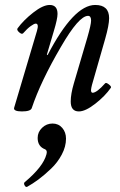

<svg xmlns="http://www.w3.org/2000/svg" viewBox="-20 -436 485 774"><path d="M67.9 13.2Q50.8 13.2 42.7 9.3Q34.7 5.4 37.1 -2L128.9 -311Q137.7 -340.8 124 -340.8Q117.7 -340.8 103.8 -330.8Q89.8 -320.8 73.2 -301.8Q67.9 -296.4 57.1 -305.9Q46.4 -315.4 50.8 -321.8Q74.7 -354.5 114 -385.3Q153.3 -416 180.2 -416Q211.9 -416 211.9 -379.9Q211.9 -359.9 196.8 -310.1L168.9 -215.8L171.9 -213.9Q276.9 -416 363.8 -416Q419.9 -416 419.9 -362.8Q419.9 -335 403.8 -278.8L358.9 -122.1Q348.6 -88.9 347.2 -75.9Q345.7 -63 353 -62Q370.1 -62 403.8 -100.1Q407.7 -104.5 418.9 -95.7Q430.2 -86.9 426.8 -82Q403.3 -48.3 363.8 -17.6Q324.2 13.2 297.9 13.2Q265.1 13.2 265.1 -26.9Q265.1 -57.1 277.8 -100.1L332 -284.2Q347.2 -336.9 347.2 -353Q347.2 -372.1 335 -372.1Q297.9 -372.1 226.1 -248Q144 -107.9 107.9 0Q103.5 13.2 67.9 13.2ZM89.8 316.9Q84 319.8 79.3 311.5Q74.7 303.2 79.1 298.8Q153.8 236.3 167 187Q171.9 170.9 162.1 166Q131.8 154.8 131.8 120.1Q131.8 96.2 149.7 79.1Q167.5 62 191.9 62Q215.8 62 231 79.6Q246.1 97.2 246.1 123Q246.1 154.8 229.2 186.8Q212.4 218.8 185.8 244.1Q159.2 269.5 135.5 287.1Q111.8 304.7 89.8 316.9Z"/></svg>

Font: Junicode SmCond Medium
Style: Italic
Weight: 500
Width: 4
Italic angle: -11°
Designer: Peter S. Baker
Version: Version 2.206